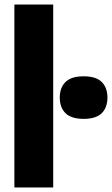

<svg xmlns="http://www.w3.org/2000/svg" viewBox="-20 -828 494 848"><path d="M43.5 0V-808H215V0ZM349.5 -303Q295 -303 269.5 -328Q244 -353 244 -397Q244 -441 269.5 -466Q295 -491 349.5 -491Q404 -491 429.2 -466Q454.5 -441 454.5 -397Q454.5 -353 429.2 -328Q404 -303 349.5 -303Z"/></svg>

Font: Encode Sans Cnd XBd
Style: Regular
Weight: 800
Width: 3
Designer: Multiple Designers
Foundry: Impallari Type
Version: Version 3.002; ttfautohint (v1.8.3) -l 8 -r 50 -G 200 -x 14 